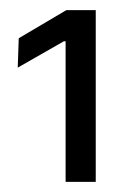

<svg xmlns="http://www.w3.org/2000/svg" viewBox="-20 -722 252 379"><path d="M169 -363H109.5V-640.5H106L15 -588.5L17 -646.5L111 -702H169Z"/></svg>

Font: Anek Kannada Medium
Style: Regular
Weight: 400
Version: Version 1.003